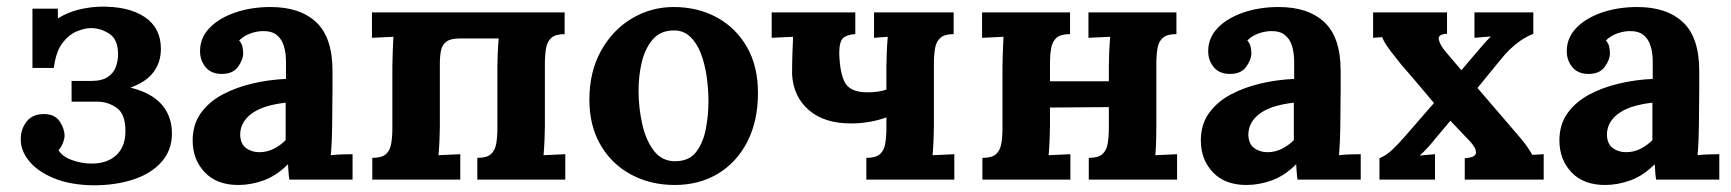

<svg xmlns="http://www.w3.org/2000/svg" viewBox="-20 -537 5176 574"><path d="M259 17Q190 16 141.5 -4Q93 -24 67.5 -55Q42 -86 42 -120Q42 -151 59.5 -173.5Q77 -196 111 -196Q144 -196 158.5 -174Q173 -152 173 -131Q173 -123 168.5 -110.5Q164 -98 155 -88Q166 -69 195 -58.5Q224 -48 254 -48Q301 -48 328 -73.5Q355 -99 355 -145Q355 -196 329 -214.5Q303 -233 271 -233H194V-295H252Q285 -295 302.5 -307Q320 -319 326.5 -337.5Q333 -356 333 -375Q333 -419 307 -436Q281 -453 252 -453Q233 -453 209 -443Q185 -433 166 -407.5Q147 -382 141 -334H77V-511H153V-482Q182 -500 214.5 -508Q247 -516 278 -517Q363 -519 412 -486.5Q461 -454 461 -391Q461 -351 439 -321.5Q417 -292 370 -275Q432 -260 463 -225Q494 -190 494 -138Q494 -88 463 -53Q432 -18 379 -0.5Q326 17 259 17Z M845 0Q843 -14 842.5 -23.5Q842 -33 841 -46Q807 -12 769 2Q731 16 692 16Q628 16 592 -22Q556 -60 556 -117Q556 -165 580.5 -199Q605 -233 645.5 -254.5Q686 -276 735.5 -287.5Q785 -299 835 -301V-353Q835 -379 828.5 -400Q822 -421 806.5 -433Q791 -445 763 -444Q744 -443 726 -436Q708 -429 695 -416Q703 -407 705 -396.5Q707 -386 707 -378Q707 -358 691 -336.5Q675 -315 640 -316Q610 -317 594 -337Q578 -357 578 -384Q578 -424 606.5 -453.5Q635 -483 683 -499.5Q731 -516 789 -516Q877 -516 925.5 -470.5Q974 -425 974 -325Q974 -291 974 -267Q974 -243 973.5 -219Q973 -195 973 -161Q973 -147 972 -121.5Q971 -96 969 -73Q986 -75 1005 -75.5Q1024 -76 1034 -76V0ZM834 -230Q806 -227 781 -220Q756 -213 737.5 -201Q719 -189 708.5 -172Q698 -155 698 -134Q699 -106 716 -94Q733 -82 755 -82Q778 -82 798 -92Q818 -102 834 -118Q834 -128 834 -137.5Q834 -147 834 -157Q834 -175 834 -193.5Q834 -212 834 -230Z M1093 0V-65Q1121 -65 1133.5 -76Q1146 -87 1149.5 -107.5Q1153 -128 1153 -154V-339Q1153 -353 1154 -379Q1155 -405 1156 -427L1092 -424V-500H1668V-435Q1641 -435 1628.5 -424Q1616 -413 1612.5 -393Q1609 -373 1609 -346V-161Q1609 -147 1608 -121.5Q1607 -96 1605 -73L1670 -76V0H1407V-65Q1435 -65 1447.5 -76Q1460 -87 1463.5 -107.5Q1467 -128 1467 -154V-340Q1467 -354 1468 -377.5Q1469 -401 1471 -422H1355Q1327 -422 1314.5 -412.5Q1302 -403 1298.5 -386.5Q1295 -370 1295 -347V-161Q1295 -147 1294 -121.5Q1293 -96 1291 -73L1356 -76V0Z M1997 16Q1925 16 1867 -15Q1809 -46 1775.5 -103.5Q1742 -161 1742 -239Q1742 -322 1776.5 -384.5Q1811 -447 1868.5 -481.5Q1926 -516 1994 -516Q2066 -516 2123 -485Q2180 -454 2213 -396.5Q2246 -339 2246 -259Q2246 -175 2214 -113Q2182 -51 2126 -17.5Q2070 16 1997 16ZM2001 -55Q2041 -56 2061.5 -83Q2082 -110 2090 -151Q2098 -192 2098 -234Q2098 -271 2092.5 -309Q2087 -347 2075 -378Q2063 -409 2042.5 -428Q2022 -447 1992 -446Q1953 -445 1930.5 -418Q1908 -391 1898.5 -350.5Q1889 -310 1889 -266Q1889 -215 1900 -166Q1911 -117 1935.5 -85.5Q1960 -54 2001 -55Z M2570 0V-65Q2598 -65 2610.5 -76Q2623 -87 2626.5 -107.5Q2630 -128 2630 -154V-186Q2605 -177 2578.5 -172.5Q2552 -168 2524 -168Q2444 -168 2398 -208Q2352 -248 2348 -314Q2348 -353 2349 -376.5Q2350 -400 2351 -427L2287 -424V-500H2537V-435Q2513 -434 2501 -423.5Q2489 -413 2489 -378Q2491 -313 2508 -287Q2525 -261 2573 -261Q2590 -261 2604 -263Q2618 -265 2630 -269V-339Q2630 -353 2631 -379Q2632 -405 2634 -427L2593 -424V-500H2831V-435Q2804 -435 2791.5 -424Q2779 -413 2775.5 -393Q2772 -373 2772 -346V-161Q2772 -147 2771 -121.5Q2770 -96 2768 -73L2833 -76V0Z M3179 -435Q3151 -435 3138.5 -424Q3126 -413 3122.5 -393Q3119 -373 3119 -346V-161Q3119 -147 3118 -121.5Q3117 -96 3115 -73L3180 -76V0H2917V-65Q2945 -65 2957.5 -76Q2970 -87 2973.5 -107.5Q2977 -128 2977 -154V-339Q2977 -353 2978 -379Q2979 -405 2980 -427L2916 -424V-500H3179ZM3497 -435Q3469 -435 3456.5 -424Q3444 -413 3440.5 -393Q3437 -373 3437 -346V-161Q3437 -147 3436.5 -121.5Q3436 -96 3434 -73L3499 -76V0H3235V-65Q3263 -65 3275.5 -76Q3288 -87 3291.5 -107.5Q3295 -128 3295 -154V-339Q3295 -353 3296 -379Q3297 -405 3299 -427L3234 -424V-500H3497ZM3055 -294H3323V-217L3055 -215Z M3859 0Q3857 -14 3856.5 -23.5Q3856 -33 3855 -46Q3821 -12 3783 2Q3745 16 3706 16Q3642 16 3606 -22Q3570 -60 3570 -117Q3570 -165 3594.5 -199Q3619 -233 3659.5 -254.5Q3700 -276 3749.5 -287.5Q3799 -299 3849 -301V-353Q3849 -379 3842.5 -400Q3836 -421 3820.5 -433Q3805 -445 3777 -444Q3758 -443 3740 -436Q3722 -429 3709 -416Q3717 -407 3719 -396.5Q3721 -386 3721 -378Q3721 -358 3705 -336.5Q3689 -315 3654 -316Q3624 -317 3608 -337Q3592 -357 3592 -384Q3592 -424 3620.5 -453.5Q3649 -483 3697 -499.5Q3745 -516 3803 -516Q3891 -516 3939.5 -470.5Q3988 -425 3988 -325Q3988 -291 3988 -267Q3988 -243 3987.5 -219Q3987 -195 3987 -161Q3987 -147 3986 -121.5Q3985 -96 3983 -73Q4000 -75 4019 -75.5Q4038 -76 4048 -76V0ZM3848 -230Q3820 -227 3795 -220Q3770 -213 3751.5 -201Q3733 -189 3722.5 -172Q3712 -155 3712 -134Q3713 -106 3730 -94Q3747 -82 3769 -82Q3792 -82 3812 -92Q3832 -102 3848 -118Q3848 -128 3848 -137.5Q3848 -147 3848 -157Q3848 -175 3848 -193.5Q3848 -212 3848 -230Z M4104 0V-64Q4124 -72 4142 -89Q4160 -106 4180 -129L4267 -229Q4251 -248 4234.5 -267.5Q4218 -287 4202 -306Q4186 -325 4169 -344Q4157 -359 4138 -383.5Q4119 -408 4112 -426L4085 -424V-500H4306V-436Q4278 -435 4281.5 -418.5Q4285 -402 4303 -381L4349 -327L4388 -373Q4400 -387 4412 -401Q4424 -415 4437 -428L4388 -424V-500H4564V-436Q4544 -428 4526.5 -416Q4509 -404 4494 -389.5Q4479 -375 4464 -356L4397 -274L4513 -139Q4527 -123 4539 -107.5Q4551 -92 4561 -74L4595 -76V0H4359V-64Q4391 -66 4392.5 -79.5Q4394 -93 4376 -113L4316 -176L4269 -120Q4264 -113 4248.5 -96Q4233 -79 4224 -72L4270 -76V0Z M4931 0Q4929 -14 4928.5 -23.5Q4928 -33 4927 -46Q4893 -12 4855 2Q4817 16 4778 16Q4714 16 4678 -22Q4642 -60 4642 -117Q4642 -165 4666.5 -199Q4691 -233 4731.5 -254.5Q4772 -276 4821.5 -287.5Q4871 -299 4921 -301V-353Q4921 -379 4914.5 -400Q4908 -421 4892.5 -433Q4877 -445 4849 -444Q4830 -443 4812 -436Q4794 -429 4781 -416Q4789 -407 4791 -396.5Q4793 -386 4793 -378Q4793 -358 4777 -336.5Q4761 -315 4726 -316Q4696 -317 4680 -337Q4664 -357 4664 -384Q4664 -424 4692.5 -453.5Q4721 -483 4769 -499.5Q4817 -516 4875 -516Q4963 -516 5011.5 -470.5Q5060 -425 5060 -325Q5060 -291 5060 -267Q5060 -243 5059.5 -219Q5059 -195 5059 -161Q5059 -147 5058 -121.5Q5057 -96 5055 -73Q5072 -75 5091 -75.5Q5110 -76 5120 -76V0ZM4920 -230Q4892 -227 4867 -220Q4842 -213 4823.5 -201Q4805 -189 4794.5 -172Q4784 -155 4784 -134Q4785 -106 4802 -94Q4819 -82 4841 -82Q4864 -82 4884 -92Q4904 -102 4920 -118Q4920 -128 4920 -137.5Q4920 -147 4920 -157Q4920 -175 4920 -193.5Q4920 -212 4920 -230Z"/></svg>

Font: Lora
Style: Weight 700
Weight: 700
Designer: Olga Karpushina, Alexei Vanyashin (Cyrillic)
Foundry: Cyreal
Version: Version 3.001